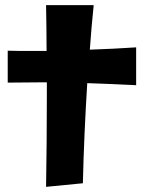

<svg xmlns="http://www.w3.org/2000/svg" viewBox="-20 -703 560 746"><path d="M509 -519C448 -515 389 -512 329 -510C333 -567 338 -625 344 -683H159C160 -624 161 -565 161 -505H62C44 -505 27 -506 10 -506V-382C49 -382 88 -383 127 -383H162V-331C162 -214 161 -96 159 23L302 9C305 -121 311 -251 319 -380C382 -378 446 -375 509 -372Z"/></svg>

Font: Galindo
Style: Regular
Weight: 400
Designer: Astigmatic (AOETI)
Foundry: Astigmatic (AOETI)
Version: Version 1.000